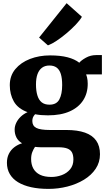

<svg xmlns="http://www.w3.org/2000/svg" viewBox="-20 -917 676 1206"><path d="M284.5 269.5Q223.5 269.5 175.2 258.8Q127 248 93.2 227.5Q59.5 207 41.5 176.2Q23.5 145.5 23.5 105.5Q23.5 73.5 35.8 49Q48 24.5 69.8 7.8Q91.5 -9 118.5 -17Q94 -32 83 -54Q72 -76 72 -103Q72 -124.5 82 -145.5Q92 -166.5 110.2 -184Q128.5 -201.5 153 -212.5Q92 -235 66.8 -279.8Q41.5 -324.5 41.5 -382Q41.5 -441 76.2 -482.8Q111 -524.5 168.5 -546.8Q226 -569 295 -569Q359.5 -569 404.5 -557.2Q449.5 -545.5 478 -523Q490 -538 519.5 -554.5Q549 -571 584 -571H620V-449.5H521Q524.5 -441.5 526.5 -432.2Q528.5 -423 529.8 -413Q531 -403 531 -392Q531.5 -332.5 502.8 -287.5Q474 -242.5 418.2 -217.5Q362.5 -192.5 281 -192.5Q258.5 -192.5 238.2 -194.2Q218 -196 200.5 -199.5Q191.5 -190 187.2 -180Q183 -170 183 -157Q183 -126.5 208.2 -113.5Q233.5 -100.5 294 -100.5H397Q466.5 -100.5 513.5 -84Q560.5 -67.5 584.2 -33.8Q608 0 608 51.5Q608 102.5 581 143Q554 183.5 507.5 211.8Q461 240 403.2 254.8Q345.5 269.5 284.5 269.5ZM303 194.5Q336.5 194.5 368.2 182.8Q400 171 420.5 146.5Q441 122 441 84.5Q441 57 432 40.2Q423 23.5 402.5 15.8Q382 8 347 8H237.5Q228 8 218.2 7.2Q208.5 6.5 200 5.5Q190.5 19 183 37.8Q175.5 56.5 175.5 82Q175.5 116.5 189.5 141.8Q203.5 167 231.5 180.8Q259.5 194.5 303 194.5ZM291 -259.5Q335.5 -259.5 353 -293Q370.5 -326.5 370.5 -382.5Q370.5 -425.5 362 -452.5Q353.5 -479.5 335.8 -492.5Q318 -505.5 290.5 -505.5Q262.5 -505.5 243.8 -491.5Q225 -477.5 215.5 -451.2Q206 -425 206 -386.5Q206 -346.5 214.8 -317.8Q223.5 -289 242 -274.2Q260.5 -259.5 291 -259.5ZM280.5 -632.5 225.5 -681 398.5 -897 494.5 -811.5Q481.5 -789 455.5 -761.8Q429.5 -734.5 398 -708Q366.5 -681.5 336 -661.2Q305.5 -641 282.5 -632.5Z"/></svg>

Font: Merriweather 20pt Black
Style: Regular
Weight: 900
Version: Version 2.100